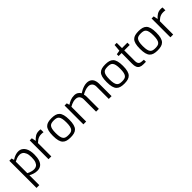

<svg xmlns="http://www.w3.org/2000/svg" viewBox="298 -2149 3852 3852"><g transform="rotate(-45 2224.0 -223.0)"><path d="M76 237V-534H140L155 -479Q173 -492 201.5 -506.5Q230 -521 263.5 -531Q297 -541 330 -541Q382 -541 418.5 -518.5Q455 -496 478 -458Q501 -420 511 -371Q521 -322 521 -268Q521 -178 500.5 -116.5Q480 -55 438 -24Q396 7 330 7Q285 7 239.5 -7.5Q194 -22 155 -44V237ZM308 -60Q346 -60 376 -79Q406 -98 424 -143.5Q442 -189 442 -268Q442 -343 423 -388.5Q404 -434 374 -454.5Q344 -475 308 -475Q262 -475 223.5 -460.5Q185 -446 155 -430V-103Q190 -84 229.5 -72Q269 -60 308 -60Z M654 0V-534H714L733 -441Q769 -484 813.5 -512Q858 -540 916 -540Q930 -540 942.5 -539Q955 -538 966 -535V-454Q953 -456 938 -457.5Q923 -459 908 -459Q871 -459 842 -450Q813 -441 787 -423Q761 -405 733 -379V0Z M1278 6Q1220 6 1176.5 -6Q1133 -18 1104 -48Q1075 -78 1061 -131.5Q1047 -185 1047 -268Q1047 -352 1061 -405.5Q1075 -459 1104 -488.5Q1133 -518 1176.5 -529.5Q1220 -541 1278 -541Q1336 -541 1379.5 -529Q1423 -517 1452 -487.5Q1481 -458 1495.5 -404.5Q1510 -351 1510 -268Q1510 -184 1495.5 -130.5Q1481 -77 1452.5 -47.5Q1424 -18 1380 -6Q1336 6 1278 6ZM1278 -59Q1315 -59 1343.5 -66Q1372 -73 1391 -94Q1410 -115 1420 -157Q1430 -199 1430 -268Q1430 -338 1420 -379Q1410 -420 1391 -441Q1372 -462 1343.5 -469Q1315 -476 1278 -476Q1240 -476 1212 -469Q1184 -462 1165 -441Q1146 -420 1136 -379Q1126 -338 1126 -268Q1126 -199 1136 -157Q1146 -115 1165 -94Q1184 -73 1212 -66Q1240 -59 1278 -59Z M1643 0V-534H1705L1722 -475Q1762 -503 1811.5 -523Q1861 -543 1922 -543Q1972 -543 2007.5 -520.5Q2043 -498 2061 -464Q2086 -482 2121.5 -500Q2157 -518 2197.5 -530.5Q2238 -543 2276 -543Q2334 -543 2371 -518.5Q2408 -494 2425.5 -452.5Q2443 -411 2443 -360V0H2364V-354Q2364 -388 2350.5 -414.5Q2337 -441 2312 -456Q2287 -471 2251 -471Q2206 -471 2159 -454Q2112 -437 2072 -413Q2077 -398 2079.5 -383.5Q2082 -369 2082 -353V0H2003V-354Q2003 -388 1989.5 -414.5Q1976 -441 1951.5 -456Q1927 -471 1891 -471Q1858 -471 1829.5 -464.5Q1801 -458 1775.5 -446.5Q1750 -435 1722 -419V0Z M2803 6Q2745 6 2701.5 -6Q2658 -18 2629 -48Q2600 -78 2586 -131.5Q2572 -185 2572 -268Q2572 -352 2586 -405.5Q2600 -459 2629 -488.5Q2658 -518 2701.5 -529.5Q2745 -541 2803 -541Q2861 -541 2904.5 -529Q2948 -517 2977 -487.5Q3006 -458 3020.5 -404.5Q3035 -351 3035 -268Q3035 -184 3020.5 -130.5Q3006 -77 2977.5 -47.5Q2949 -18 2905 -6Q2861 6 2803 6ZM2803 -59Q2840 -59 2868.5 -66Q2897 -73 2916 -94Q2935 -115 2945 -157Q2955 -199 2955 -268Q2955 -338 2945 -379Q2935 -420 2916 -441Q2897 -462 2868.5 -469Q2840 -476 2803 -476Q2765 -476 2737 -469Q2709 -462 2690 -441Q2671 -420 2661 -379Q2651 -338 2651 -268Q2651 -199 2661 -157Q2671 -115 2690 -94Q2709 -73 2737 -66Q2765 -59 2803 -59Z M3345 0Q3293 0 3259 -17Q3225 -34 3209 -72Q3193 -110 3194 -173L3197 -469H3112V-520L3198 -534L3211 -683H3272V-534H3426V-469H3272V-173Q3272 -138 3279.5 -117Q3287 -96 3299.5 -85Q3312 -74 3326 -69.5Q3340 -65 3353 -64L3418 -58V0Z M3747 6Q3689 6 3645.5 -6Q3602 -18 3573 -48Q3544 -78 3530 -131.5Q3516 -185 3516 -268Q3516 -352 3530 -405.5Q3544 -459 3573 -488.5Q3602 -518 3645.5 -529.5Q3689 -541 3747 -541Q3805 -541 3848.5 -529Q3892 -517 3921 -487.5Q3950 -458 3964.5 -404.5Q3979 -351 3979 -268Q3979 -184 3964.5 -130.5Q3950 -77 3921.5 -47.5Q3893 -18 3849 -6Q3805 6 3747 6ZM3747 -59Q3784 -59 3812.5 -66Q3841 -73 3860 -94Q3879 -115 3889 -157Q3899 -199 3899 -268Q3899 -338 3889 -379Q3879 -420 3860 -441Q3841 -462 3812.5 -469Q3784 -476 3747 -476Q3709 -476 3681 -469Q3653 -462 3634 -441Q3615 -420 3605 -379Q3595 -338 3595 -268Q3595 -199 3605 -157Q3615 -115 3634 -94Q3653 -73 3681 -66Q3709 -59 3747 -59Z M4112 0V-534H4172L4191 -441Q4227 -484 4271.5 -512Q4316 -540 4374 -540Q4388 -540 4400.5 -539Q4413 -538 4424 -535V-454Q4411 -456 4396 -457.5Q4381 -459 4366 -459Q4329 -459 4300 -450Q4271 -441 4245 -423Q4219 -405 4191 -379V0Z"/></g></svg>

Font: Exo Thin
Style: Regular
Weight: 400
Version: Version 2.000